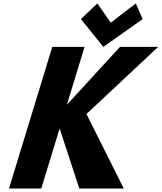

<svg xmlns="http://www.w3.org/2000/svg" viewBox="-20 -1098 941 1118"><path d="M700.8 0 483.4 -434 901 -825H678.7L369.4 -488L472.4 -825H284.4L32.2 0H220.2L327.2 -350L441.8 0ZM810.6 -987 770.7 -1078 624.9 -966 546.8 -1078 450.9 -987 581.8 -825Z"/></svg>

Font: Hussar
Style: BdSuprConOblThree
Weight: 700
Foundry: Cannot Into Space Fonts
Version: Version 2.00